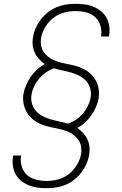

<svg xmlns="http://www.w3.org/2000/svg" viewBox="-20 -843 640 1006"><path d="M226 143Q201 143 177 140Q153 137 131 128Q109 119 91 104.5Q73 90 62 70Q51 50 47.5 25.5Q44 1 48 -23Q48 -24 48 -25.5Q48 -27 49 -28H91Q91 -27 91 -26Q91 -25 90 -24Q86 4 94.5 31Q103 58 123 75Q143 92 170 98.5Q197 105 226 105Q246 105 266 101.5Q286 98 305 90Q324 82 341.5 68.5Q359 55 371.5 38Q384 21 393 2Q402 -17 405 -37Q408 -56 405 -74Q402 -92 392.5 -107Q383 -122 369.5 -133Q356 -144 339.5 -151.5Q323 -159 305.5 -163.5Q288 -168 270 -172Q247 -176 224.5 -182Q202 -188 181.5 -198.5Q161 -209 144.5 -224.5Q128 -240 117.5 -260Q107 -280 103 -303.5Q99 -327 103 -351Q107 -374 117 -397Q127 -420 141 -440.5Q155 -461 174 -478.5Q193 -496 215 -507Q199 -518 185 -533Q171 -548 162.5 -566Q154 -584 151.5 -605Q149 -626 153 -648Q157 -673 167.5 -696.5Q178 -720 194 -741Q210 -762 231 -778.5Q252 -795 276 -805Q300 -815 325 -819Q350 -823 374 -823Q399 -823 423 -820Q447 -817 469 -808Q491 -799 509 -784.5Q527 -770 538 -750Q549 -730 552.5 -705.5Q556 -681 552 -657Q552 -656 552 -654.5Q552 -653 551 -652H509Q509 -653 509 -654Q509 -655 510 -656Q514 -684 505.5 -711Q497 -738 477 -755Q457 -772 430 -778.5Q403 -785 374 -785Q354 -785 334 -781.5Q314 -778 295 -770Q276 -762 258.5 -748.5Q241 -735 228.5 -718Q216 -701 207 -682Q198 -663 195 -643Q192 -624 195 -606Q198 -588 207.5 -573Q217 -558 230.5 -547Q244 -536 260.5 -528.5Q277 -521 294.5 -516.5Q312 -512 330 -508Q353 -504 375.5 -498Q398 -492 418.5 -481.5Q439 -471 455.5 -455.5Q472 -440 482.5 -420Q493 -400 497 -376.5Q501 -353 497 -329Q493 -306 483 -283Q473 -260 459 -239.5Q445 -219 426 -201.5Q407 -184 385 -173Q401 -162 415 -147Q429 -132 437.5 -114Q446 -96 448.5 -75Q451 -54 447 -32Q443 -7 432.5 16.5Q422 40 406 61Q390 82 369 98.5Q348 115 324 125Q300 135 275 139Q250 143 226 143ZM336 -195Q358 -202 378.5 -216Q399 -230 414.5 -248.5Q430 -267 440.5 -288.5Q451 -310 455 -333Q459 -357 452.5 -379.5Q446 -402 431.5 -418.5Q417 -435 396.5 -445.5Q376 -456 354 -462.5Q332 -469 309 -473.5Q286 -478 264 -485Q242 -478 221.5 -464Q201 -450 185.5 -431.5Q170 -413 159.5 -391.5Q149 -370 145 -347Q141 -323 147.5 -300.5Q154 -278 168.5 -261.5Q183 -245 203.5 -234.5Q224 -224 246 -217.5Q268 -211 291 -206.5Q314 -202 336 -195Z"/></svg>

Font: Iosevka Etoile XLtObl
Style: Regular
Weight: 200
Italic angle: -9°
Designer: Belleve Invis
Foundry: Belleve Invis
Version: Version 15.5.2; ttfautohint (v1.8.4)